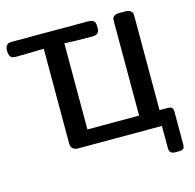

<svg xmlns="http://www.w3.org/2000/svg" viewBox="-121 -818 1125 1109"><g transform="rotate(-15 441.5 -263.5)"><path d="M4.9 -649.9Q4.9 -669.9 12 -679.9Q19 -689.9 27.1 -691.9Q35.2 -693.8 49.8 -693.8H499Q522.9 -693.8 533.9 -685.3Q544.9 -676.8 544.9 -647.9Q544.9 -620.1 533.9 -611.6Q522.9 -603 499 -603Q392.1 -603 335.9 -606.9V-91.8H645V-649.9Q645 -663.1 646 -670.7Q647 -678.2 656.5 -686Q666 -693.8 684.1 -693.8H724.1Q745.1 -693.8 755.1 -684.8Q765.1 -675.8 766.1 -668.9Q767.1 -662.1 767.1 -647.9V-91.8H813Q832 -91.8 840.1 -85Q848.1 -78.1 848.1 -58.1V132.8Q848.1 154.8 839.6 160.9Q831.1 167 813 167H791Q756.8 167 756.8 132.8V0H256.8Q213.9 0 212.9 -40V-606.9Q211.9 -606.9 179 -606.4Q146 -606 105.5 -605Q64.9 -604 44.9 -604Q30.8 -604 22 -608.4Q13.2 -612.8 10 -621.3Q6.8 -629.9 5.9 -635.5Q4.9 -641.1 4.9 -649.9Z"/></g></svg>

Font: CMU Sans Serif Demi Condensed
Style: DemiCondensed
Weight: 600
Width: 3
Version: Version 0.7.0